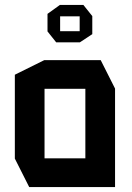

<svg xmlns="http://www.w3.org/2000/svg" viewBox="-20 -756 533 776"><path d="M160 -397V-513H387L445 -398V-397ZM98 0 40 -115V-116H325V0ZM40 -116V-454L159 -513H160V-116ZM325 0V-397H445V0ZM223 -690V-736H317L353 -691V-690ZM207 -585 172 -629V-630H302V-585ZM172 -630V-700L222 -736H223V-630ZM302 -585V-690H353V-618L303 -585Z"/></svg>

Font: Foldit Medium
Style: Regular
Weight: 500
Version: Version 1.003